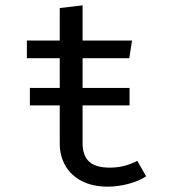

<svg xmlns="http://www.w3.org/2000/svg" viewBox="-20 -693 655 725"><path d="M531.8 -27.2Q504.6 -9.2 464.9 1.3Q425.1 11.8 387.2 11.8Q330.3 11.8 289.5 -9Q248.7 -29.7 227.2 -66.7Q205.6 -103.6 205.6 -151.3V-294.9H92.8V-361H205.6V-473.3H81.5V-540H205.6V-662.6L291.8 -672.8V-540H478.5L468.2 -473.3H291.8V-361H469.2V-294.9H291.8V-152.3Q291.8 -106.2 316.2 -83.1Q340.5 -60 394.9 -60Q449.7 -60 498.5 -85.6Z"/></svg>

Font: Fira Code
Style: Regular
Weight: 400
Designer: Carrois Corporate, Edenspiekermann AG, Nikita Prokopov
Foundry: Carrois Corporate, Edenspiekermann AG, Nikita Prokopov
Version: Version 5.002